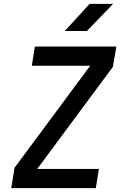

<svg xmlns="http://www.w3.org/2000/svg" viewBox="-20 -970 640 990"><path d="M314 -810H428L563 -950H442ZM38 0H474L490 -99H172L562 -625L580 -730H160L144 -631H445L55 -105Z"/></svg>

Font: JetBrains Mono SemiBold
Style: Italic
Weight: 472
Italic angle: -9°
Monospace: yes
Designer: Philipp Nurullin, Konstantin Bulenkov
Foundry: JetBrains
Version: Version 2.305